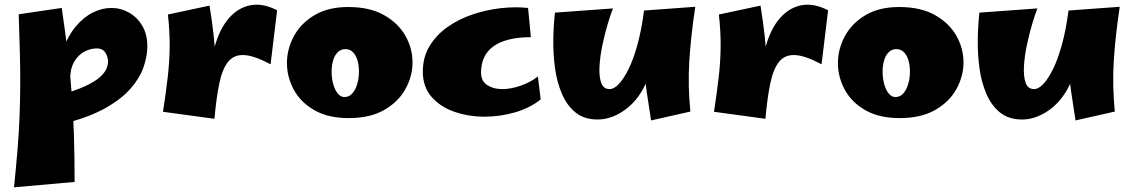

<svg xmlns="http://www.w3.org/2000/svg" viewBox="-20 -493 4848 821"><path d="M40 308Q49 219 55 146Q61 73 63.5 7.5Q66 -58 66.5 -124Q67 -190 65 -265Q63 -340 60 -432L244 -459Q261 -345 271.5 -252Q282 -159 288 -74.5Q294 10 296.5 97Q299 184 299 285ZM260 34 231 -85Q302 -105 344 -124.5Q386 -144 407 -163Q428 -182 435 -198.5Q442 -215 442 -229Q442 -250 430.5 -268Q419 -286 393 -286Q367 -286 340.5 -272Q314 -258 297 -228.5Q280 -199 280 -153L221 -126Q226 -215 248.5 -278Q271 -341 305 -381Q339 -421 378 -440Q417 -459 456 -459Q497 -459 532 -439Q567 -419 588.5 -382.5Q610 -346 610 -295Q610 -253 594 -206.5Q578 -160 539 -115Q500 -70 432 -31.5Q364 7 260 34Z M897 15 880 -171Q884 -257 907 -322Q930 -387 968.5 -425.5Q1007 -464 1057 -471.5Q1107 -479 1165 -449L1137 -218Q1068 -255 1024.5 -257.5Q981 -260 956 -229.5Q931 -199 918 -137.5Q905 -76 897 15ZM897 15 677 -15Q690 -99 697.5 -165.5Q705 -232 705.5 -295Q706 -358 698 -431L876 -469Q887 -401 893.5 -342.5Q900 -284 902 -228Q904 -172 902.5 -113Q901 -54 897 15Z M1471 12Q1383 12 1324 -22Q1265 -56 1236 -110Q1207 -164 1207 -223Q1207 -283 1236.5 -338Q1266 -393 1324.5 -428Q1383 -463 1469 -463Q1561 -463 1622 -428.5Q1683 -394 1713.5 -340Q1744 -286 1744 -226Q1744 -167 1713.5 -112Q1683 -57 1622.5 -22.5Q1562 12 1471 12ZM1453 -78Q1473 -78 1487 -94Q1501 -110 1508 -135.5Q1515 -161 1515 -187Q1515 -212 1509 -233.5Q1503 -255 1490 -269Q1477 -283 1457 -283Q1437 -283 1423.5 -269Q1410 -255 1404 -233Q1398 -211 1398 -186Q1398 -160 1404.5 -135Q1411 -110 1423.5 -94Q1436 -78 1453 -78Z M2052 6Q1985 6 1924.5 -14.5Q1864 -35 1826 -78Q1788 -121 1788 -187Q1788 -248 1816.5 -295.5Q1845 -343 1893 -377Q1941 -411 2000 -431Q2059 -451 2121 -458Q2183 -465 2238 -459L2250 -334Q2195 -334 2154.5 -323.5Q2114 -313 2088 -293.5Q2062 -274 2049.5 -246Q2037 -218 2037 -183Q2037 -146 2063.5 -129Q2090 -112 2127 -112Q2165 -112 2207.5 -127Q2250 -142 2280 -166L2292 -68Q2246 -31 2182 -12.5Q2118 6 2052 6Z M2536 18Q2478 18 2441 -12Q2404 -42 2382.5 -92.5Q2361 -143 2353 -203.5Q2345 -264 2346 -325.5Q2347 -387 2353 -439L2601 -457Q2591 -432 2578.5 -390Q2566 -348 2556 -300.5Q2546 -253 2543.5 -210Q2541 -167 2550.5 -139.5Q2560 -112 2587 -112Q2605 -112 2625.5 -133Q2646 -154 2667 -196Q2688 -238 2705.5 -301Q2723 -364 2734 -448L2771 -276Q2771 -224 2757.5 -179Q2744 -134 2721 -97.5Q2698 -61 2668 -35.5Q2638 -10 2604 4Q2570 18 2536 18ZM2764 22Q2753 -46 2745 -102.5Q2737 -159 2733.5 -212Q2730 -265 2730 -322Q2730 -379 2734 -448L2953 -464Q2934 -338 2927.5 -232Q2921 -126 2932 -16Z M3253 15 3236 -171Q3240 -257 3263 -322Q3286 -387 3324.5 -425.5Q3363 -464 3413 -471.5Q3463 -479 3521 -449L3493 -218Q3424 -255 3380.5 -257.5Q3337 -260 3312 -229.5Q3287 -199 3274 -137.5Q3261 -76 3253 15ZM3253 15 3033 -15Q3046 -99 3053.5 -165.5Q3061 -232 3061.5 -295Q3062 -358 3054 -431L3232 -469Q3243 -401 3249.5 -342.5Q3256 -284 3258 -228Q3260 -172 3258.5 -113Q3257 -54 3253 15Z M3827 12Q3739 12 3680 -22Q3621 -56 3592 -110Q3563 -164 3563 -223Q3563 -283 3592.5 -338Q3622 -393 3680.5 -428Q3739 -463 3825 -463Q3917 -463 3978 -428.5Q4039 -394 4069.5 -340Q4100 -286 4100 -226Q4100 -167 4069.5 -112Q4039 -57 3978.5 -22.5Q3918 12 3827 12ZM3809 -78Q3829 -78 3843 -94Q3857 -110 3864 -135.5Q3871 -161 3871 -187Q3871 -212 3865 -233.5Q3859 -255 3846 -269Q3833 -283 3813 -283Q3793 -283 3779.5 -269Q3766 -255 3760 -233Q3754 -211 3754 -186Q3754 -160 3760.5 -135Q3767 -110 3779.5 -94Q3792 -78 3809 -78Z M4351 18Q4293 18 4256 -12Q4219 -42 4197.5 -92.5Q4176 -143 4168 -203.5Q4160 -264 4161 -325.5Q4162 -387 4168 -439L4416 -457Q4406 -432 4393.5 -390Q4381 -348 4371 -300.5Q4361 -253 4358.5 -210Q4356 -167 4365.5 -139.5Q4375 -112 4402 -112Q4420 -112 4440.5 -133Q4461 -154 4482 -196Q4503 -238 4520.5 -301Q4538 -364 4549 -448L4586 -276Q4586 -224 4572.5 -179Q4559 -134 4536 -97.5Q4513 -61 4483 -35.5Q4453 -10 4419 4Q4385 18 4351 18ZM4579 22Q4568 -46 4560 -102.5Q4552 -159 4548.5 -212Q4545 -265 4545 -322Q4545 -379 4549 -448L4768 -464Q4749 -338 4742.5 -232Q4736 -126 4747 -16Z"/></svg>

Font: Marhey Light
Style: Bold
Weight: 700
Version: Version 1.000